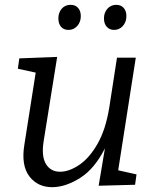

<svg xmlns="http://www.w3.org/2000/svg" viewBox="-20 -767 645 796"><path d="M199 9Q137 10 102 -35.5Q67 -81 81 -167L128 -466L54 -482L60 -525L217 -531L161 -182Q151 -119 170.5 -87Q190 -55 229 -55Q266 -55 308 -83Q350 -111 384 -170Q418 -229 433 -321L465 -528H543L470 -61L546 -44L540 -1L389 3L415 -152Q372 -67 312.5 -29.5Q253 8 199 9ZM264 -643Q244 -643 233 -656Q222 -669 222 -691Q222 -715 236 -731Q250 -747 273 -747Q292 -747 303.5 -734.5Q315 -722 315 -700Q315 -676 300.5 -659.5Q286 -643 264 -643ZM453 -643Q434 -643 422.5 -656Q411 -669 411 -691Q411 -715 425.5 -731Q440 -747 462 -747Q481 -747 492.5 -734.5Q504 -722 504 -700Q504 -676 489.5 -659.5Q475 -643 453 -643Z"/></svg>

Font: Bitter
Style: Italic
Weight: 400
Italic angle: -9°
Designer: Sol Matas, and Bitter project Authors
Foundry: Sol Matas
Version: Version 2.001